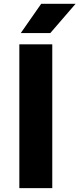

<svg xmlns="http://www.w3.org/2000/svg" viewBox="-20 -968 409 988"><path d="M79.5 0V-740H249V0ZM87 -798 192 -948.5H369L239 -798Z"/></svg>

Font: Encode Sans Expanded
Style: Bold
Weight: 700
Width: 7
Designer: Multiple Designers
Foundry: Impallari Type
Version: Version 3.000; ttfautohint (v1.8.3) -l 8 -r 50 -G 200 -x 14 